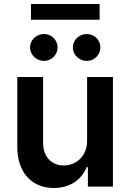

<svg xmlns="http://www.w3.org/2000/svg" viewBox="-20 -929 648 956"><path d="M413.7 -545.5H542.3V0H417.6V-96.9H411.9Q402.7 -74.2 387.4 -55Q372.2 -35.9 351.4 -22Q330.6 -8.2 304.5 -0.5Q278.4 7.1 247.9 7.1Q207.7 7.1 174.2 -6.6Q140.6 -20.2 116.7 -46.3Q92.7 -72.4 79.4 -110.8Q66.1 -149.1 66.1 -198.2V-545.5H194.6V-218Q194.6 -192.1 202.1 -171.2Q209.5 -150.2 223 -135.7Q236.5 -121.1 255.5 -113.1Q274.5 -105.1 297.6 -105.1Q318.9 -105.1 339.7 -112.9Q360.4 -120.7 377 -136.2Q393.5 -151.6 403.6 -174.9Q413.7 -198.2 413.7 -229.4ZM475.9 -830.6H134.2V-909.1H475.9ZM198.5 -625.7Q184.7 -625.7 172.1 -631Q159.4 -636.4 150 -645.6Q140.6 -654.8 135.1 -666.9Q129.6 -679 129.6 -692.5Q129.6 -706.7 135.1 -718.9Q140.6 -731.2 150 -740.2Q159.4 -749.3 172.1 -754.4Q184.7 -759.6 198.5 -759.6Q213.1 -759.6 225.5 -754.4Q237.9 -749.3 247 -740.2Q256 -731.2 261.4 -718.9Q266.7 -706.7 266.7 -692.5Q266.7 -679 261.4 -666.9Q256 -654.8 247 -645.6Q237.9 -636.4 225.5 -631Q213.1 -625.7 198.5 -625.7ZM411.6 -625.7Q397.7 -625.7 385.1 -631Q372.5 -636.4 363.1 -645.6Q353.7 -654.8 348.2 -666.9Q342.7 -679 342.7 -692.5Q342.7 -706.7 348.2 -718.9Q353.7 -731.2 363.1 -740.2Q372.5 -749.3 385.1 -754.4Q397.7 -759.6 411.6 -759.6Q426.1 -759.6 438.6 -754.4Q451 -749.3 460 -740.2Q469.1 -731.2 474.4 -718.9Q479.8 -706.7 479.8 -692.5Q479.8 -679 474.4 -666.9Q469.1 -654.8 460 -645.6Q451 -636.4 438.6 -631Q426.1 -625.7 411.6 -625.7Z"/></svg>

Font: Interop SemBd
Style: Regular
Weight: 600
Designer: Rasmus Andersson, Google, Jang Haemin
Foundry: jhaemin
Version: Version 1.008